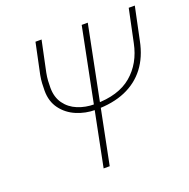

<svg xmlns="http://www.w3.org/2000/svg" viewBox="-119 -775 877 890"><g transform="rotate(-20 319.0 -330.0)"><path d="M244 0 376 -660H406L274 0ZM301 -268Q253 -268 209 -286.5Q165 -305 137.5 -342Q110 -379 110 -432Q110 -449 111 -468Q112 -487 116 -508L148 -660H178L146 -508Q142 -487 141 -470Q140 -453 140 -436Q140 -389 163 -357Q186 -325 224 -309.5Q262 -294 306 -294H309Q425 -294 490 -349Q555 -404 574 -498L608 -660H638L604 -498Q589 -423 550 -372Q511 -321 449.5 -294.5Q388 -268 304 -268Z"/></g></svg>

Font: Source Sans Variable
Style: Italic
Weight: 200
Italic angle: -11°
Designer: Paul D. Hunt
Foundry: Adobe Systems Incorporated
Version: Version 3.006;hotconv 1.0.111;makeotfexe 2.5.65597